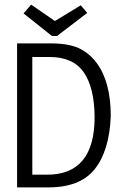

<svg xmlns="http://www.w3.org/2000/svg" viewBox="-20 -811 540 832"><path d="M54 -623H199Q276 -623 321 -602.5Q366 -582 399 -538Q460 -456 460 -308Q454 -157 390 -77.5Q326 2 187 1H54ZM184 -54Q390 -54 390 -304Q389 -431 343 -497.5Q297 -564 195 -564H120V-54ZM82 -753 115 -791 218 -720 330 -788 358 -755 227 -655H205Z"/></svg>

Font: Vazir Code FD
Style: Code-FD
Weight: 400
Foundry: DejaVu fonts team - Redesigned by Saber Rastikerdar
Version: Version 1.1.2